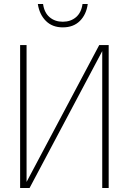

<svg xmlns="http://www.w3.org/2000/svg" viewBox="-20 -934 640 954"><path d="M292 -798Q240 -798 208 -830Q176 -862 168 -914H194Q200 -871 226.5 -848.5Q253 -826 292 -826Q331 -826 357.5 -848.5Q384 -871 390 -914H416Q409 -862 377 -830Q345 -798 292 -798ZM520 0H488V-680L127 0H80V-710H112V-30L473 -710H520Z"/></svg>

Font: Geist Mono Thin
Style: Regular
Weight: 100
Monospace: yes
Designer: Basement.studio, Andrés Briganti, Mateo Zaragoza
Foundry: Basement.studio, Vercel, Andrés Briganti, Guido Ferreyra, Mateo Zaragoza
Version: Version 1.500; ttfautohint (v1.8.4.7-5d5b)